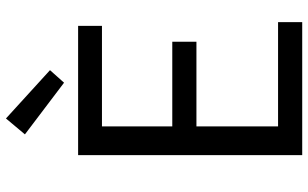

<svg xmlns="http://www.w3.org/2000/svg" viewBox="-210 -798 1009 628"><g transform="rotate(-90 294.0 -484.5)"><path d="M100 -733V0H535V-79H194V-346H471V-425H194V-655H523V-733ZM168 -907 337 -779 378 -825 220 -969Z"/></g></svg>

Font: Kinto Sans
Style: Regular
Weight: 400
Designer: Authors: Ryoko NISHIZUKA  (kana & ideographs); Paul D. Hunt (Latin, Greek & Cyrillic); Wenlong ZHANG  (bopomofo); Sandol
Foundry: Adobe Systems Incorporated, ookami Inc.
Version: Version 0.001